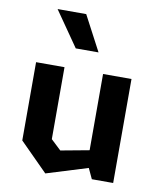

<svg xmlns="http://www.w3.org/2000/svg" viewBox="-91 -889 801 971"><g transform="rotate(10 310.0 -403.0)"><path d="M211 -534H65V-132L208.5 12L420.5 -53.5L445.5 0H555V-534H409V-142.5L263 -115.5L211 -164.5ZM250.5 -637.5H367.5L272.5 -817.5H125.5Z"/></g></svg>

Font: Monaspace Krypton
Style: Bold
Weight: 700
Designer: Riley Cran & the Lettermatic Team
Foundry: Lettermatic
Version: Version 1.200 (Monaspace Krypton)